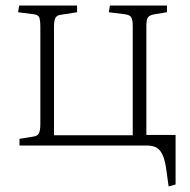

<svg xmlns="http://www.w3.org/2000/svg" viewBox="-20 -523 684 690"><path d="M586 147 578 89Q573 52 564 33Q555 14 541.5 7Q528 0 508 0H50V-24L99 -32Q115 -34 120 -44Q125 -54 125 -80V-425Q125 -451 121 -460.5Q117 -470 100 -472L45 -479L49 -503H257V-479L199 -470Q184 -468 179 -458.5Q174 -449 174 -426V-37H457V-429Q457 -452 451.5 -461Q446 -470 427 -472L371 -479L375 -503H580V-479L537 -472Q518 -469 512 -461Q506 -453 506 -430V-38H611V140Z"/></svg>

Font: Literata 18pt ExtraLight
Style: Regular
Weight: 250
Designer: Latin by Veronika Burian and Jose Scaglione. Greek by Irene Vlachou. Cyrillic by Vera Evstafieva.
Foundry: TypeTogether
Version: Version 3.103;gftools[0.9.29]